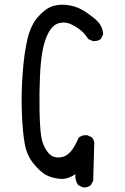

<svg xmlns="http://www.w3.org/2000/svg" viewBox="-20 -777 540 828"><path d="M337 31 317 21Q303 2 305 -26Q270 -2 235.5 -6Q201 -10 177.5 -23Q154 -36 125 -71Q96 -106 87 -155Q78 -204 74.5 -285.5Q71 -367 77.5 -457.5Q84 -548 98.5 -609Q113 -670 145.5 -706Q178 -742 209 -751Q240 -760 273 -755Q306 -750 331 -736.5Q356 -723 389.5 -695.5Q423 -668 425 -629L415 -609Q401 -598 380 -600L360 -609Q349 -628 332 -643Q315 -658 289.5 -671Q264 -684 237.5 -678Q211 -672 193.5 -643.5Q176 -615 166 -570.5Q156 -526 152.5 -450.5Q149 -375 150.5 -299.5Q152 -224 158 -186.5Q164 -149 186.5 -120Q209 -91 249 -100Q289 -109 319 -183Q335 -196 356 -194L376 -185Q390 -169 386 -146L382 2L372 21Q358 33 337 31Z"/></svg>

Font: Kosefont JP
Style: Regular
Weight: 400
Designer: Nozomi Seto 瀬戸のぞみ
Version: Version 3.00;June 19, 2020